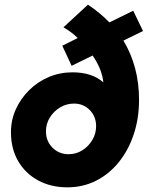

<svg xmlns="http://www.w3.org/2000/svg" viewBox="-20 -794 633 823"><path d="M269 9Q198 9 143 -21Q88 -51 57.5 -104Q27 -157 27 -227Q27 -280 48 -326Q69 -372 105.5 -408Q142 -444 189.5 -464Q237 -484 291 -484Q374 -484 423 -441Q417 -498 377 -556L287 -512L247 -598L313 -631Q299 -645 284 -656Q269 -667 252 -677L357 -774Q408 -740 449 -698L551 -748L593 -661L509 -620Q576 -509 576 -366Q576 -286 553 -217.5Q530 -149 488.5 -98Q447 -47 391 -19Q335 9 269 9ZM274 -133Q306 -133 332.5 -149.5Q359 -166 375.5 -193.5Q392 -221 392 -253Q392 -294 365 -322Q338 -350 297 -350Q265 -350 237.5 -333.5Q210 -317 193.5 -290Q177 -263 177 -231Q177 -189 205 -161Q233 -133 274 -133Z"/></svg>

Font: Red Hat Display Black
Style: Italic
Weight: 900
Italic angle: -12°
Designer: Pentagram, MCKL
Foundry: Pentagram, MCKL
Version: Version 1.023; ttfautohint (v1.8.3)